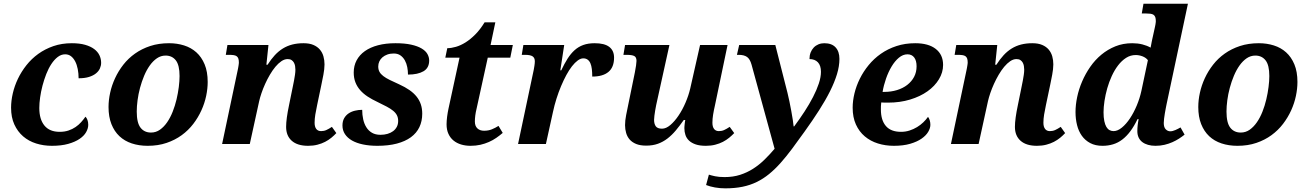

<svg xmlns="http://www.w3.org/2000/svg" viewBox="-20 -780 7089 1040"><path d="M303.2 -65.9Q329.6 -65.9 350.8 -73Q372.1 -80.1 389.2 -91.8Q406.2 -103.5 419.4 -118.2Q432.6 -132.8 442.9 -147.9Q449.2 -142.1 453.6 -130.6Q458 -119.1 458 -104Q458 -84.5 446.5 -64.2Q435.1 -43.9 410.9 -27.6Q386.7 -11.2 349.6 -0.7Q312.5 9.8 261.2 9.8Q215.8 9.8 175.5 -2.9Q135.3 -15.6 105.2 -41.5Q75.2 -67.4 57.6 -106Q40 -144.5 40 -196.8Q40 -233.9 49.3 -274.2Q58.6 -314.5 77.1 -353.3Q95.7 -392.1 123.3 -427Q150.9 -461.9 187.5 -488.3Q224.1 -514.6 269.5 -530.3Q314.9 -545.9 369.1 -545.9Q410.6 -545.9 440.7 -537.4Q470.7 -528.8 490 -514.4Q509.3 -500 518.6 -480.7Q527.8 -461.4 527.8 -439.9Q527.8 -424.3 521.2 -409.4Q514.6 -394.5 500 -382.6Q485.4 -370.6 462.2 -363.3Q439 -356 405.8 -356Q405.8 -382.3 401.1 -406Q396.5 -429.7 387.2 -447.5Q377.9 -465.3 364.5 -475.6Q351.1 -485.8 333 -485.8Q311.5 -485.8 292.7 -471.4Q273.9 -457 258.3 -433.3Q242.7 -409.7 230.7 -379.2Q218.8 -348.6 210.2 -316.2Q201.7 -283.7 197.3 -252.2Q192.9 -220.7 192.9 -194.8Q192.9 -133.8 220.7 -99.9Q248.5 -65.9 303.2 -65.9Z M567.9 -200.2Q567.9 -237.8 576.7 -277.8Q585.4 -317.9 603.3 -356.4Q621.1 -395 647.9 -429.4Q674.8 -463.9 711.2 -489.7Q747.6 -515.6 793.7 -530.8Q839.8 -545.9 896 -545.9Q939 -545.9 977.1 -533.9Q1015.1 -522 1043.5 -496.6Q1071.8 -471.2 1088.4 -431.4Q1105 -391.6 1105 -335.9Q1105 -299.8 1096.7 -260.3Q1088.4 -220.7 1071 -182.4Q1053.7 -144 1027.1 -109.1Q1000.5 -74.2 964.4 -47.9Q928.2 -21.5 882.3 -5.9Q836.4 9.8 779.8 9.8Q732.9 9.8 693.8 -3.2Q654.8 -16.1 627 -42.2Q599.1 -68.4 583.5 -107.9Q567.9 -147.5 567.9 -200.2ZM797.9 -62Q824.7 -62 846.4 -77.4Q868.2 -92.8 885.5 -117.9Q902.8 -143.1 915.5 -175.3Q928.2 -207.5 936.3 -241.7Q944.3 -275.9 948.5 -308.8Q952.6 -341.8 952.6 -368.2Q952.6 -427.2 932.4 -453.1Q912.1 -479 877 -479Q851.6 -479 830.1 -464.4Q808.6 -449.7 791.3 -425.3Q773.9 -400.9 760.7 -369.4Q747.6 -337.9 738.5 -304.2Q729.5 -270.5 725.1 -237.1Q720.7 -203.6 720.7 -175.8Q720.7 -114.7 741.2 -88.4Q761.7 -62 797.9 -62Z M1529.8 -92.8Q1529.8 -135.7 1545.9 -211.9L1562 -291Q1564 -300.8 1566.9 -314.9Q1569.8 -329.1 1572.8 -344.5Q1575.7 -359.9 1577.9 -375.2Q1580.1 -390.6 1580.1 -402.8Q1580.1 -412.1 1578.4 -422.4Q1576.7 -432.6 1572 -440.9Q1567.4 -449.2 1559.3 -454.6Q1551.3 -460 1538.1 -460Q1521 -460 1504.2 -448.5Q1487.3 -437 1471.7 -418.2Q1456.1 -399.4 1441.9 -375.2Q1427.7 -351.1 1416.3 -325.7Q1404.8 -300.3 1396.5 -275.9Q1388.2 -251.5 1383.8 -231.9L1333 0H1183.1L1267.1 -397.9Q1268.6 -404.3 1269.8 -411.1Q1271 -418 1272 -424.1Q1272.9 -430.2 1273.4 -434.6Q1273.9 -439 1273.9 -440.9Q1273.9 -454.6 1271 -462.9Q1268.1 -471.2 1261.7 -475.6Q1255.4 -480 1245.4 -481.4Q1235.4 -482.9 1221.2 -482.9H1203.1L1211.9 -536.1H1434.1L1422.9 -429.2H1429.2Q1448.2 -459 1468.5 -481Q1488.8 -502.9 1512.2 -517.3Q1535.6 -531.7 1563.2 -538.8Q1590.8 -545.9 1624 -545.9Q1655.8 -545.9 1677.5 -536.6Q1699.2 -527.3 1712.6 -511.5Q1726.1 -495.6 1731.9 -474.9Q1737.8 -454.1 1737.8 -431.2Q1737.8 -418.5 1736.1 -404.1Q1734.4 -389.6 1731.7 -375Q1729 -360.4 1725.8 -345.7Q1722.7 -331.1 1720.2 -317.9L1697.8 -210.9Q1691.9 -183.6 1688 -159.9Q1684.1 -136.2 1684.1 -115.2Q1684.1 -93.3 1693.1 -81.5Q1702.1 -69.8 1719.2 -69.8Q1734.9 -69.8 1747.8 -75.7Q1760.7 -81.5 1777.8 -92.8L1801.8 -59.1Q1790 -46.4 1774.9 -33.9Q1759.8 -21.5 1741 -11.7Q1722.2 -2 1699.2 3.9Q1676.3 9.8 1648.9 9.8Q1591.3 9.8 1560.5 -17.3Q1529.8 -44.4 1529.8 -92.8Z M2041 -49.8Q2061.5 -49.8 2079.1 -54.9Q2096.7 -60.1 2109.4 -69.6Q2122.1 -79.1 2129.4 -93Q2136.7 -106.9 2136.7 -125Q2136.7 -142.1 2130.1 -155.3Q2123.5 -168.5 2109.6 -179.9Q2095.7 -191.4 2074.5 -202.6Q2053.2 -213.9 2023.9 -228Q1994.6 -241.7 1970.9 -257.3Q1947.3 -272.9 1930.7 -292Q1914.1 -311 1905 -334.5Q1896 -357.9 1896 -387.2Q1896 -423.8 1911.6 -453.1Q1927.2 -482.4 1956.5 -503.2Q1985.8 -523.9 2027.6 -534.9Q2069.3 -545.9 2122.1 -545.9Q2172.4 -545.9 2207.3 -538.1Q2242.2 -530.3 2263.9 -517.3Q2285.6 -504.4 2295.2 -487.3Q2304.7 -470.2 2304.7 -452.1Q2304.7 -412.1 2273.9 -394Q2243.2 -376 2189.9 -376Q2189.9 -396 2186 -416.3Q2182.1 -436.5 2172.9 -453.1Q2163.6 -469.7 2148.9 -480Q2134.3 -490.2 2112.8 -490.2Q2093.3 -490.2 2077.9 -484.6Q2062.5 -479 2051.5 -469.5Q2040.5 -460 2034.7 -447.3Q2028.8 -434.6 2028.8 -419.9Q2028.8 -403.3 2035.4 -391.1Q2042 -378.9 2055.9 -368.2Q2069.8 -357.4 2091.3 -346.9Q2112.8 -336.4 2142.1 -323.2Q2174.3 -308.6 2197.8 -292.2Q2221.2 -275.9 2236.6 -256.6Q2252 -237.3 2259.5 -214.6Q2267.1 -191.9 2267.1 -164.1Q2267.1 -123.5 2251.7 -91.3Q2236.3 -59.1 2205.6 -36.6Q2174.8 -14.2 2129.4 -2.2Q2084 9.8 2023.9 9.8Q1981 9.8 1946 2.4Q1911.1 -4.9 1886.5 -19Q1861.8 -33.2 1848.4 -53.7Q1835 -74.2 1835 -100.1Q1835 -123.5 1844.2 -139.6Q1853.5 -155.8 1868.4 -165.8Q1883.3 -175.8 1902.6 -180.4Q1921.9 -185.1 1941.9 -185.1Q1941.9 -158.2 1947.3 -133.8Q1952.6 -109.4 1964.4 -90.6Q1976.1 -71.8 1994.9 -60.8Q2013.7 -49.8 2041 -49.8Z M2602.1 -71.8Q2625.5 -71.8 2644.5 -79.6Q2663.6 -87.4 2680.2 -98.1L2703.1 -60.1Q2686.5 -45.9 2668.2 -33.2Q2649.9 -20.5 2628.4 -11Q2606.9 -1.5 2582.3 4.2Q2557.6 9.8 2528.8 9.8Q2501.5 9.8 2477.8 2.7Q2454.1 -4.4 2436.5 -18.8Q2418.9 -33.2 2408.9 -55.2Q2398.9 -77.1 2398.9 -106.9Q2398.9 -115.7 2399.7 -126.5Q2400.4 -137.2 2401.9 -148.4Q2403.3 -159.7 2405.3 -170.7Q2407.2 -181.6 2409.2 -190.9L2469.2 -467.8H2392.1L2402.8 -519Q2424.3 -519 2449.7 -526.4Q2475.1 -533.7 2501.7 -550.3Q2528.3 -566.9 2554.9 -593.8Q2581.5 -620.6 2605 -659.2H2663.1L2637.2 -536.1H2757.8L2744.1 -467.8H2622.1L2562 -193.8Q2556.6 -171.9 2554.4 -154.1Q2552.2 -136.2 2552.2 -122.1Q2552.2 -97.2 2565.9 -84.5Q2579.6 -71.8 2602.1 -71.8Z M2877 -448.2Q2877 -466.8 2864.7 -474.9Q2852.5 -482.9 2824.2 -482.9H2806.2L2814.9 -536.1H3036.1L3015.1 -398.9H3020Q3037.1 -435.1 3054.4 -462.4Q3071.8 -489.7 3092.5 -508.3Q3113.3 -526.9 3139.6 -536.4Q3166 -545.9 3201.2 -545.9Q3254.4 -545.9 3280.3 -525.9Q3306.2 -505.9 3306.2 -467.8Q3306.2 -416 3275.9 -390.6Q3245.6 -365.2 3188 -365.2Q3188 -387.7 3185.8 -406Q3183.6 -424.3 3178 -437.3Q3172.4 -450.2 3162.8 -457Q3153.3 -463.9 3139.2 -463.9Q3125 -463.9 3109.4 -452.4Q3093.8 -440.9 3078.1 -420.9Q3062.5 -400.9 3047.6 -373.3Q3032.7 -345.7 3019 -313.2Q3005.4 -280.8 2994.1 -245.1Q2982.9 -209.5 2975.1 -172.9L2937 0H2786.1L2871.1 -401.9Q2872.6 -410.2 2874.8 -423.8Q2877 -437.5 2877 -448.2Z M3687 -85.9Q3687 -90.3 3687.5 -96.2Q3688 -102.1 3688.7 -108.4Q3689.5 -114.7 3690.2 -120.4Q3690.9 -126 3691.9 -129.9H3683.6Q3661.6 -98.6 3640.4 -73.2Q3619.1 -47.9 3595.2 -29.5Q3571.3 -11.2 3543.5 -1.2Q3515.6 8.8 3480 8.8Q3447.8 8.8 3425.8 -0.2Q3403.8 -9.3 3390.6 -24.4Q3377.4 -39.6 3371.6 -59.8Q3365.7 -80.1 3365.7 -102.1Q3365.7 -127 3371.6 -156.7Q3377.4 -186.5 3382.8 -211.9L3418.9 -388.2Q3422.9 -408.7 3425.3 -425.3Q3427.7 -441.9 3427.7 -450.2Q3427.7 -470.2 3415.5 -476.6Q3403.3 -482.9 3375 -482.9H3356.9L3365.7 -536.1H3606L3540 -236.8Q3537.1 -225.1 3534.2 -210.4Q3531.2 -195.8 3528.8 -181.2Q3526.4 -166.5 3524.7 -153.3Q3522.9 -140.1 3522.9 -130.9Q3522.9 -108.9 3532.2 -95.9Q3541.5 -83 3565.9 -83Q3587.9 -83 3611.1 -102.8Q3634.3 -122.6 3655.5 -154.1Q3676.8 -185.5 3693.4 -224.4Q3710 -263.2 3718.8 -300.8L3772 -536.1H3920.9L3853 -210.9Q3846.7 -183.6 3842.8 -159.9Q3838.9 -136.2 3838.9 -115.2Q3838.9 -93.3 3847.9 -81.5Q3856.9 -69.8 3874 -69.8Q3889.6 -69.8 3902.6 -75.7Q3915.5 -81.5 3932.6 -92.8L3957 -59.1Q3944.8 -46.4 3929.7 -33.9Q3914.6 -21.5 3895.8 -11.7Q3877 -2 3854 3.9Q3831.1 9.8 3803.7 9.8Q3770.5 9.8 3748.3 2.2Q3726.1 -5.4 3712.4 -18.3Q3698.7 -31.2 3692.9 -48.6Q3687 -65.9 3687 -85.9Z M4050.8 -430.2Q4042.5 -460 4026.6 -471.4Q4010.7 -482.9 3981.4 -482.9H3971.7L3983.9 -536.1H4179.7L4245.6 -276.9Q4250.5 -257.3 4255.9 -231.2Q4261.2 -205.1 4266.1 -179Q4271 -152.8 4274.4 -130.1Q4277.8 -107.4 4278.8 -95.2H4281.7Q4311.5 -135.3 4337.9 -175.8Q4364.3 -216.3 4384 -254.6Q4403.8 -293 4415.3 -327.6Q4426.8 -362.3 4426.8 -391.1Q4426.8 -424.8 4410.4 -442.4Q4394 -460 4364.7 -460Q4364.7 -479.5 4370.8 -495.4Q4377 -511.2 4387.7 -522.5Q4398.4 -533.7 4413.1 -539.8Q4427.7 -545.9 4444.8 -545.9Q4485.4 -545.9 4506.1 -523.4Q4526.9 -501 4526.9 -460.9Q4526.9 -421.9 4513.7 -378.4Q4500.5 -335 4476.1 -286.1Q4451.7 -237.3 4416.7 -182.6Q4381.8 -127.9 4337.9 -66.9Q4301.8 -16.1 4270 26.4Q4238.3 68.8 4207.8 103Q4177.2 137.2 4145.8 162.8Q4114.3 188.5 4078.9 205.8Q4043.5 223.1 4001.7 231.7Q3960 240.2 3908.7 240.2Q3879.9 240.2 3852.8 235.4Q3825.7 230.5 3804.7 222.2L3819.8 166Q3831.5 169.9 3852.8 174.6Q3874 179.2 3904.8 179.2Q3950.7 179.2 3988.8 167Q4026.9 154.8 4059.3 134Q4091.8 113.3 4120.4 85.4Q4148.9 57.6 4175.8 25.9Z M4860.4 -65.9Q4884.8 -65.9 4906.7 -73Q4928.7 -80.1 4947.5 -91.6Q4966.3 -103 4981.2 -117.4Q4996.1 -131.8 5006.8 -147Q5012.7 -139.6 5016.1 -128.2Q5019.5 -116.7 5019.5 -104Q5019.5 -85.9 5007.8 -65.9Q4996.1 -45.9 4971.9 -29.1Q4947.8 -12.2 4910.4 -1.2Q4873 9.8 4821.8 9.8Q4775.9 9.8 4735.4 -2.9Q4694.8 -15.6 4664.3 -41.3Q4633.8 -66.9 4616.2 -105.7Q4598.6 -144.5 4598.6 -196.8Q4598.6 -233.9 4608.4 -274.4Q4618.2 -314.9 4637.5 -353.8Q4656.7 -392.6 4685.3 -427.5Q4713.9 -462.4 4751.5 -488.8Q4789.1 -515.1 4835.7 -530.5Q4882.3 -545.9 4937.5 -545.9Q5009.3 -545.9 5048.8 -514.9Q5088.4 -483.9 5088.4 -428.2Q5088.4 -387.7 5065.9 -350.6Q5043.5 -313.5 5003.9 -285.4Q4964.4 -257.3 4909.7 -240.7Q4855 -224.1 4790.5 -224.1Q4782.2 -224.1 4772.5 -224.1Q4762.7 -224.1 4753.4 -225.1Q4752 -215.3 4751.7 -205.3Q4751.5 -195.3 4751.5 -187Q4751.5 -128.9 4778.6 -97.4Q4805.7 -65.9 4860.4 -65.9ZM4895.5 -485.8Q4871.1 -485.8 4849.1 -467.5Q4827.1 -449.2 4809.6 -419.9Q4792 -390.6 4779.3 -354.2Q4766.6 -317.9 4760.7 -282.2H4769.5Q4806.6 -282.2 4838.6 -292Q4870.6 -301.8 4894.3 -320.1Q4918 -338.4 4931.4 -363.8Q4944.8 -389.2 4944.8 -420.9Q4944.8 -451.7 4931.9 -468.8Q4918.9 -485.8 4895.5 -485.8Z M5477.5 -92.8Q5477.5 -135.7 5493.7 -211.9L5509.8 -291Q5511.7 -300.8 5514.6 -314.9Q5517.6 -329.1 5520.5 -344.5Q5523.4 -359.9 5525.6 -375.2Q5527.8 -390.6 5527.8 -402.8Q5527.8 -412.1 5526.1 -422.4Q5524.4 -432.6 5519.8 -440.9Q5515.1 -449.2 5507.1 -454.6Q5499 -460 5485.8 -460Q5468.8 -460 5451.9 -448.5Q5435.1 -437 5419.4 -418.2Q5403.8 -399.4 5389.6 -375.2Q5375.5 -351.1 5364 -325.7Q5352.5 -300.3 5344.2 -275.9Q5335.9 -251.5 5331.5 -231.9L5280.8 0H5130.9L5214.8 -397.9Q5216.3 -404.3 5217.5 -411.1Q5218.8 -418 5219.7 -424.1Q5220.7 -430.2 5221.2 -434.6Q5221.7 -439 5221.7 -440.9Q5221.7 -454.6 5218.8 -462.9Q5215.8 -471.2 5209.5 -475.6Q5203.1 -480 5193.1 -481.4Q5183.1 -482.9 5168.9 -482.9H5150.9L5159.7 -536.1H5381.8L5370.6 -429.2H5377Q5396 -459 5416.3 -481Q5436.5 -502.9 5460 -517.3Q5483.4 -531.7 5511 -538.8Q5538.6 -545.9 5571.8 -545.9Q5603.5 -545.9 5625.2 -536.6Q5647 -527.3 5660.4 -511.5Q5673.8 -495.6 5679.7 -474.9Q5685.5 -454.1 5685.5 -431.2Q5685.5 -418.5 5683.8 -404.1Q5682.1 -389.6 5679.4 -375Q5676.8 -360.4 5673.6 -345.7Q5670.4 -331.1 5668 -317.9L5645.5 -210.9Q5639.6 -183.6 5635.7 -159.9Q5631.8 -136.2 5631.8 -115.2Q5631.8 -93.3 5640.9 -81.5Q5649.9 -69.8 5667 -69.8Q5682.6 -69.8 5695.6 -75.7Q5708.5 -81.5 5725.6 -92.8L5749.5 -59.1Q5737.8 -46.4 5722.7 -33.9Q5707.5 -21.5 5688.7 -11.7Q5669.9 -2 5647 3.9Q5624 9.8 5596.7 9.8Q5539.1 9.8 5508.3 -17.3Q5477.5 -44.4 5477.5 -92.8Z M5957.5 -171.9Q5957.5 -143.6 5961.7 -124Q5965.8 -104.5 5972.9 -92.5Q5980 -80.6 5990 -75.2Q6000 -69.8 6011.7 -69.8Q6033.7 -69.8 6056.9 -88.9Q6080.1 -107.9 6100.6 -138.7Q6121.1 -169.4 6137.5 -208.5Q6153.8 -247.6 6162.6 -288.1L6197.8 -454.1Q6187 -467.8 6168.5 -474.9Q6149.9 -481.9 6131.8 -481.9Q6103.5 -481.9 6079.6 -466.6Q6055.7 -451.2 6036.4 -426Q6017.1 -400.9 6002.2 -368.4Q5987.3 -335.9 5977.5 -301.5Q5967.8 -267.1 5962.6 -233.2Q5957.5 -199.2 5957.5 -171.9ZM6298.8 -214.8Q6297.4 -207.5 6294.7 -194.1Q6292 -180.7 6289.6 -166Q6287.1 -151.4 6285.4 -137.2Q6283.7 -123 6283.7 -113.8Q6283.7 -90.3 6294.4 -79.6Q6305.2 -68.8 6318.8 -68.8Q6331.5 -68.8 6346.9 -75.7Q6362.3 -82.5 6374.5 -89.8L6396.5 -50.8Q6383.3 -40 6366.7 -29.3Q6350.1 -18.6 6330.3 -9.8Q6310.5 -1 6287.6 4.4Q6264.6 9.8 6238.8 9.8Q6216.8 9.8 6198.7 4.6Q6180.7 -0.5 6167.7 -10.3Q6154.8 -20 6147.7 -34.9Q6140.6 -49.8 6140.6 -69.8Q6140.6 -79.1 6141.1 -86.4Q6141.6 -93.8 6142.3 -100.8Q6143.1 -107.9 6144.3 -116Q6145.5 -124 6147.5 -134.8H6141.6Q6123 -96.2 6102.5 -68.8Q6082 -41.5 6058.8 -23.9Q6035.6 -6.3 6009 1.7Q5982.4 9.8 5951.7 9.8Q5913.1 9.8 5885.5 -4.9Q5857.9 -19.5 5840.1 -44.4Q5822.3 -69.3 5814 -102.5Q5805.7 -135.7 5805.7 -172.9Q5805.7 -211.9 5814.7 -254.6Q5823.7 -297.4 5841.6 -338.9Q5859.4 -380.4 5885.5 -418Q5911.6 -455.6 5945.8 -483.9Q5980 -512.2 6021.7 -529.1Q6063.5 -545.9 6112.8 -545.9Q6142.1 -545.9 6167.5 -539.6Q6192.9 -533.2 6212.4 -522Q6213.9 -528.3 6215.3 -536.9Q6216.8 -545.4 6218.5 -554Q6220.2 -562.5 6221.9 -570.1Q6223.6 -577.6 6224.6 -582L6233.4 -622.1Q6234.9 -628.4 6236.3 -635.3Q6237.8 -642.1 6238.8 -648.2Q6239.7 -654.3 6240.2 -658.7Q6240.7 -663.1 6240.7 -665Q6240.7 -678.7 6237.8 -687Q6234.9 -695.3 6228.5 -699.7Q6222.2 -704.1 6211.9 -705.6Q6201.7 -707 6187.5 -707H6164.6L6173.8 -759.8H6414.6Z M6470.7 -200.2Q6470.7 -237.8 6479.5 -277.8Q6488.3 -317.9 6506.1 -356.4Q6523.9 -395 6550.8 -429.4Q6577.6 -463.9 6614 -489.7Q6650.4 -515.6 6696.5 -530.8Q6742.7 -545.9 6798.8 -545.9Q6841.8 -545.9 6879.9 -533.9Q6918 -522 6946.3 -496.6Q6974.6 -471.2 6991.2 -431.4Q7007.8 -391.6 7007.8 -335.9Q7007.8 -299.8 6999.5 -260.3Q6991.2 -220.7 6973.9 -182.4Q6956.5 -144 6929.9 -109.1Q6903.3 -74.2 6867.2 -47.9Q6831.1 -21.5 6785.2 -5.9Q6739.3 9.8 6682.6 9.8Q6635.7 9.8 6596.7 -3.2Q6557.6 -16.1 6529.8 -42.2Q6502 -68.4 6486.3 -107.9Q6470.7 -147.5 6470.7 -200.2ZM6700.7 -62Q6727.5 -62 6749.3 -77.4Q6771 -92.8 6788.3 -117.9Q6805.7 -143.1 6818.4 -175.3Q6831.1 -207.5 6839.1 -241.7Q6847.2 -275.9 6851.3 -308.8Q6855.5 -341.8 6855.5 -368.2Q6855.5 -427.2 6835.2 -453.1Q6814.9 -479 6779.8 -479Q6754.4 -479 6732.9 -464.4Q6711.4 -449.7 6694.1 -425.3Q6676.8 -400.9 6663.6 -369.4Q6650.4 -337.9 6641.4 -304.2Q6632.3 -270.5 6627.9 -237.1Q6623.5 -203.6 6623.5 -175.8Q6623.5 -114.7 6644 -88.4Q6664.6 -62 6700.7 -62Z"/></svg>

Font: Droid Serif
Style: Bold Italic
Weight: 700
Italic angle: -12°
Designer: Monotype Design team
Foundry: Monotype Imaging Inc.
Version: Version 1.03